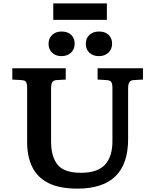

<svg xmlns="http://www.w3.org/2000/svg" viewBox="-20 -1105 919 1139"><path d="M439 14Q333 14 267.5 -19Q202 -52 171.5 -114Q141 -176 141 -261V-582Q141 -608 134.5 -618.5Q128 -629 105 -630L53 -633V-700H370V-633L316 -630Q298 -629 290.5 -618Q283 -607 283 -579V-264Q283 -176 321.5 -128Q360 -80 461 -80Q558 -80 602.5 -127.5Q647 -175 647 -268V-582Q647 -608 640 -618.5Q633 -629 611 -630L559 -633V-700H828V-633L773 -630Q756 -629 748 -618Q740 -607 740 -579V-279Q740 14 439 14ZM567 -772Q532 -772 510.5 -792Q489 -812 489 -845Q489 -878 510.5 -898Q532 -918 567 -918Q604 -918 624.5 -898Q645 -878 645 -846Q645 -813 623 -792.5Q601 -772 567 -772ZM345 -772Q311 -772 289.5 -792Q268 -812 268 -845Q268 -878 289.5 -898Q311 -918 345 -918Q382 -918 402.5 -898Q423 -878 423 -846Q423 -813 401 -792.5Q379 -772 345 -772ZM296 -987V-1085H614V-987Z"/></svg>

Font: Literata 7pt SemiBold
Style: Regular
Weight: 600
Designer: Latin by Veronika Burian and Jose Scaglione. Greek by Irene Vlachou. Cyrillic by Vera Evstafieva.
Foundry: TypeTogether
Version: Version 3.002